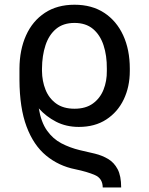

<svg xmlns="http://www.w3.org/2000/svg" viewBox="-20 -573 640 824"><path d="M500 231.4H420.9Q420.4 192.9 387.7 178.5Q355 164.1 302.7 153.3Q231.9 139.2 178 94.7Q124 50.3 94 -29.8Q64 -109.9 63.5 -230.5V-278.3Q64 -359.4 91.8 -421.1Q119.6 -482.9 172.4 -517.8Q225.1 -552.7 299.8 -552.7Q374.5 -552.7 427.5 -517.8Q480.5 -482.9 508.8 -421.1Q537.1 -359.4 537.1 -278.3V-268.6Q537.1 -200.7 511 -146.2Q484.9 -91.8 436 -60.1Q387.2 -28.3 318.4 -28.3Q264.2 -28.3 220.9 -50.5Q177.7 -72.8 146.5 -107.9Q156.2 -48.8 181.6 -12.9Q207 22.9 243.4 42Q279.8 61 322.3 71.3Q355.5 78.6 387.2 86.4Q418.9 94.2 444.3 109.4Q469.7 124.5 484.9 153.3Q500 182.1 500 231.4ZM299.8 -106.4Q348.1 -106.4 378.9 -128.9Q409.7 -151.4 424.3 -188.2Q439 -225.1 438.5 -268.6V-278.3Q439 -334.5 424.3 -378.9Q409.7 -423.3 378.9 -449Q348.1 -474.6 299.8 -474.6Q251.5 -474.6 220.7 -449Q189.9 -423.3 175.3 -378.9Q160.6 -334.5 160.2 -278.3V-268.6Q160.6 -225.1 175.3 -188.2Q189.9 -151.4 220.7 -128.9Q251.5 -106.4 299.8 -106.4Z"/></svg>

Font: Inter Display
Style: Regular
Weight: 400
Designer: Rasmus Andersson
Foundry: rsms
Version: Version 4.000;git-37864ae